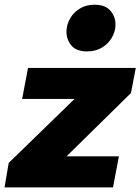

<svg xmlns="http://www.w3.org/2000/svg" viewBox="-39 -810 607 830"><path d="M-19.4 0 -1.4 -105.7 308.6 -406.9 334.5 -382.3H56.7L82.1 -516.4H548L527.1 -407.8L211.9 -98L194.1 -134.1H474.9L449.5 0ZM336.8 -587.8Q288 -587.8 266.8 -616.8Q245.7 -645.7 248.7 -681.2Q250.7 -707.5 265.4 -732.4Q280.1 -757.3 306.8 -773.4Q333.4 -789.6 369.8 -789.6Q418.1 -789.6 440.5 -761.1Q462.9 -732.7 459.9 -696.8Q458.4 -670.4 443.4 -645.5Q428.5 -620.6 401.8 -604.2Q375.2 -587.8 336.8 -587.8Z"/></svg>

Font: REM Medium
Style: Italic
Weight: 500
Italic angle: -11°
Designer: Octavio Pardo
Foundry: Ashler Design
Version: Version 1.005;gftools[0.9.28]